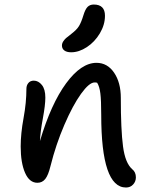

<svg xmlns="http://www.w3.org/2000/svg" viewBox="-20 -835 660 852"><path d="M295.9 -603Q275.9 -603 265.4 -611.1Q254.9 -619.1 254.9 -632.8Q254.9 -642.6 260.7 -651.4Q266.6 -660.2 272.9 -665.8Q279.3 -671.4 295.9 -684.1Q320.3 -702.6 330.6 -719.5Q340.8 -736.3 350.1 -767.1Q358.4 -794.4 368.9 -804.7Q379.4 -814.9 396 -814.9Q445.8 -814.9 445.8 -765.1Q445.8 -725.1 423.1 -687Q400.4 -648.9 365.5 -626Q330.6 -603 295.9 -603ZM539.1 -2.9Q429.2 -2.9 429.2 -325.2Q429.2 -390.1 425.3 -420.9Q421.4 -451.7 411.1 -467.8Q406.7 -469.2 399.9 -469.2Q376 -469.2 339.6 -418.7Q303.2 -368.2 265.6 -281Q228 -193.8 204.1 -98.1Q194.3 -57.6 180.9 -40.8Q167.5 -23.9 146 -23.9Q110.4 -23.9 91.1 -68.4Q71.8 -112.8 71.8 -185.1Q71.8 -242.2 84.5 -311Q97.2 -379.9 97.2 -440.9Q97.2 -456.5 106 -466.8Q114.7 -477.1 129.9 -477.1Q150.4 -477.1 165.8 -458Q181.2 -439 181.2 -401.9Q181.2 -368.7 170.2 -309.8Q159.2 -251 157.2 -209Q206.5 -374.5 273.4 -465.3Q340.3 -556.2 408.2 -556.2Q456.5 -556.2 486.3 -512.5Q516.1 -468.8 516.1 -400.9Q516.1 -259.3 525.9 -185.3Q535.6 -111.3 566.9 -84Q583 -71.3 583 -47.9Q583 -29.8 570.8 -16.4Q558.6 -2.9 539.1 -2.9Z"/></svg>

Font: Shantell Sans Irregular Bouncy
Style: Regular
Weight: 400
Designer: Stephen Nixon, Anya Danilova, Shantell Martin
Foundry: Arrow Type
Version: Version 1.006;[9816181b4]